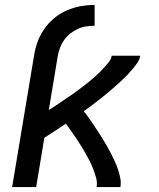

<svg xmlns="http://www.w3.org/2000/svg" viewBox="-20 -755 640 775"><path d="M29 0 117 -528Q121 -556 131 -584Q141 -612 158 -637Q175 -662 198.5 -681.5Q222 -701 249.5 -713Q277 -725 305.5 -730Q334 -735 362 -735V-651Q345 -651 328 -648.5Q311 -646 294.5 -638.5Q278 -631 263.5 -619.5Q249 -608 238.5 -593Q228 -578 222 -561.5Q216 -545 213 -528L177 -311Q189 -318 201 -326Q213 -334 224.5 -342Q236 -350 248 -358Q260 -366 271.5 -374Q283 -382 294.5 -390.5Q306 -399 317 -407.5Q328 -416 339 -425Q350 -434 361 -443.5Q372 -453 382 -463Q392 -473 401.5 -483.5Q411 -494 420 -505.5Q429 -517 431 -530H546Q546 -530 546 -530Q546 -530 546 -530Q546 -530 546 -530Q546 -530 546 -530Q544 -515 534.5 -501.5Q525 -488 514.5 -475.5Q504 -463 493 -451.5Q482 -440 470 -429Q458 -418 445.5 -407Q433 -396 421 -385.5Q409 -375 396 -365Q383 -355 370.5 -345Q358 -335 345 -325.5Q332 -316 318 -306Q329 -293 338.5 -279Q348 -265 358 -250.5Q368 -236 377 -222Q386 -208 395 -193.5Q404 -179 412.5 -164Q421 -149 429 -133.5Q437 -118 444 -102.5Q451 -87 456.5 -70.5Q462 -54 465.5 -36Q469 -18 466 0H370Q373 -19 368 -37Q363 -55 356.5 -72Q350 -89 342 -105Q334 -121 325 -136.5Q316 -152 306.5 -167.5Q297 -183 287 -197.5Q277 -212 267 -226.5Q257 -241 246 -256Q224 -241 202.5 -227Q181 -213 159 -199L126 0Z"/></svg>

Font: Iosevka Curly MdExObl
Style: Regular
Weight: 500
Width: 7
Italic angle: -9°
Monospace: yes
Designer: Belleve Invis
Foundry: Belleve Invis
Version: Version 11.1.0; ttfautohint (v1.8.3)